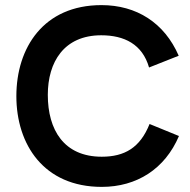

<svg xmlns="http://www.w3.org/2000/svg" viewBox="-20 -721 744 751"><path d="M378 10C515 10 625 -60 680 -189L565 -236C528 -143 467 -108 378 -108C230 -108 167 -213 167 -350C167 -478 230 -583 376 -583C466 -583 537 -548 563 -457L679 -503C623 -632 514 -701 377 -701C150 -701 44 -534 44 -345C44 -156 151 10 378 10Z"/></svg>

Font: FREAK Grotesk Next
Style: Bold
Weight: 700
Width: 3
Designer: La Scuola Open Source
Foundry: La Scuola Open Source
Version: Version 1.000;PS 1.0;hotconv 1.0.72;makeotf.lib2.5.5900